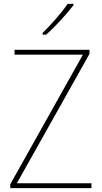

<svg xmlns="http://www.w3.org/2000/svg" viewBox="-20 -971 525 991"><path d="M359 -944V-951H329C298 -905 245 -845 200 -801V-792H218C266 -834 324 -898 359 -944ZM452 0V-25H67L442 -693V-714H55V-689H408L33 -20V0Z"/></svg>

Font: Noto Sans Gurmukhi SemiCondensed Thin
Style: Regular
Weight: 100
Width: 4
Designer: Jelle Bosma - Monotype Design Team
Foundry: Monotype Imaging Inc.
Version: Version 2.004